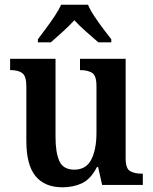

<svg xmlns="http://www.w3.org/2000/svg" viewBox="-20 -786 650 816"><path d="M246 10Q170 10 131 -37.5Q92 -85 92 -187V-419Q92 -462 75 -475Q58 -488 26 -488H23V-536H216V-204Q216 -137 232.5 -101Q249 -65 296 -65Q346 -65 368 -108Q390 -151 390 -222V-420Q390 -466 370.5 -477Q351 -488 323 -488H320V-536H514V-113Q514 -69 533.5 -58.5Q553 -48 581 -48H587V0H414L397 -76H392Q365 -24 328 -7Q291 10 246 10ZM141 -619Q155 -638 174.5 -664Q194 -690 212 -717Q230 -744 240 -766H354Q363 -744 381 -717Q399 -690 418.5 -664Q438 -638 453 -619V-606H398Q376 -625 346.5 -651Q317 -677 296 -700Q275 -677 246.5 -651Q218 -625 196 -606H141Z"/></svg>

Font: Noto Serif Tamil SemiCondensed SemiBold
Style: Italic
Weight: 600
Width: 4
Italic angle: -12°
Designer: Indian Type Foundry, Tom Grace, and the Monotype Design Team
Foundry: Monotype Imaging Inc.
Version: Version 2.003; ttfautohint (v1.8.4.7-5d5b)